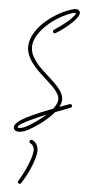

<svg xmlns="http://www.w3.org/2000/svg" viewBox="-62 -652 443 1004"><g transform="rotate(5 159.5 -150.0)"><path d="M190 -500C185 -498 184 -491 187 -487C189 -482 196 -481 200 -484C224 -498 252 -519 275 -540C300 -562 317 -585 317 -599C317 -606 314 -610 310 -614C307 -616 302 -618 295 -618C291 -618 288 -618 284 -617C280 -616 276 -615 271 -613C220 -597 168 -565 129 -528C89 -489 63 -444 63 -402C63 -373 73 -349 88 -326C103 -304 123 -283 144 -263C170 -238 196 -217 215 -196C232 -177 244 -159 244 -140C244 -123 235 -106 222 -89C174 -71 134 -54 103 -39C48 -13 25 9 25 24C25 32 28 38 34 42C38 45 45 47 52 47C58 47 65 46 71 44C78 43 83 41 87 39C103 33 147 8 187 -26C204 -40 220 -56 234 -72C258 -81 284 -91 312 -102C318 -103 320 -109 318 -114C317 -120 311 -122 306 -120C287 -114 270 -107 253 -101C260 -114 264 -127 264 -140C264 -164 251 -186 229 -210C210 -231 184 -253 158 -277C137 -297 118 -316 105 -337C91 -356 83 -378 83 -402C83 -439 108 -479 143 -513C180 -549 229 -579 277 -595C281 -596 284 -597 287 -597C290 -598 293 -598 295 -598C296 -598 296 -598 297 -598C297 -588 281 -572 262 -554C240 -535 212 -515 190 -500ZM46 26C45 25 45 25 45 24C45 12 73 -2 112 -21C133 -31 160 -43 190 -55C185 -50 180 -45 174 -41C136 -10 95 15 79 21C76 22 71 24 67 25C62 26 57 27 52 27C49 27 47 27 46 26ZM127 84C122 82 116 84 114 89C112 94 114 100 119 102C125 105 130 109 133 115C137 121 139 128 139 137C139 152 133 176 122 204C111 234 94 268 73 303C70 307 71 314 76 316C80 319 87 318 89 313C112 278 129 242 141 211C153 180 159 153 159 137C159 125 156 113 150 104C144 95 136 87 127 84Z"/></g></svg>

Font: Mistral SingleLine OTF-SVG Regular
Style: Regular
Weight: 300
Designer: François Chastanet, Élisa Garzelli, Anais Alves, Morgane Autin
Foundry: institut supérieur des arts et du design Toulouse / isdaT
Version: Version 1.000;hotconv 1.0.117;makeotfexe 2.5.65602 DEVELOPME